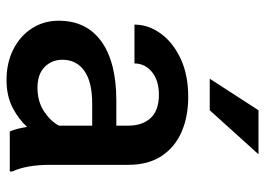

<svg xmlns="http://www.w3.org/2000/svg" viewBox="-130 -660 800 579"><g transform="rotate(90 269.5 -370.0)"><path d="M376 0Q367.2 -19.5 362.3 -52.2Q339.4 -26.9 304.2 -8.5Q269 9.8 220.7 9.8Q168.9 9.8 128.4 -10.7Q87.9 -31.2 64.9 -66.9Q42 -102.5 42 -147.5Q42 -231.4 104.7 -276.4Q167.5 -321.3 283.2 -321.3H358.4V-357.9Q358.4 -399.9 335.4 -424.8Q312.5 -449.7 265.1 -449.7Q222.2 -449.7 196.5 -428.7Q170.9 -407.7 170.9 -376H53.7Q53.7 -418 80.6 -455.1Q107.4 -492.2 156.2 -515.1Q205.1 -538.1 271.5 -538.1Q331.1 -538.1 377.2 -518.1Q423.3 -498 450 -457.8Q476.6 -417.5 476.6 -356.9V-122.1Q476.6 -50.3 496.6 -7.8V0ZM243.7 -83.5Q285.6 -83.5 315.7 -103.5Q345.7 -123.5 358.4 -148.4V-248.5H292Q226.1 -248.5 192.9 -224.6Q159.7 -200.7 159.7 -158.7Q159.7 -126.5 181.6 -105Q203.6 -83.5 243.7 -83.5ZM216.8 -603 312 -750H444.8L312 -603Z"/></g></svg>

Font: Vazirmatn UI FD Medium
Style: Regular
Weight: 500
Designer: Saber Rastikerdar
Foundry: Saber Rastikerdar
Version: Version 33.003